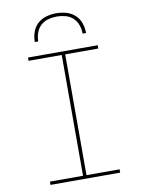

<svg xmlns="http://www.w3.org/2000/svg" viewBox="-102 -1023 803 1091"><g transform="rotate(-10 300.0 -477.5)"><path d="M99 0V-19H290V-716H99V-735H501V-716H310V-19H501V0ZM152 -815Q152 -844 161.5 -872Q171 -900 192.5 -919.5Q214 -939 242.5 -947Q271 -955 300 -955Q329 -955 357.5 -947Q386 -939 407.5 -919.5Q429 -900 438.5 -872Q448 -844 448 -815H428Q428 -840 419.5 -864.5Q411 -889 392.5 -906Q374 -923 349.5 -929.5Q325 -936 300 -936Q275 -936 250.5 -929.5Q226 -923 207.5 -906Q189 -889 180.5 -864.5Q172 -840 172 -815Z"/></g></svg>

Font: Iosevka HT Thin Extended
Style: Regular
Weight: 100
Width: 7
Monospace: yes
Designer: Belleve Invis
Foundry: Belleve Invis
Version: Version 32.3.0; ttfautohint (v1.8.4)